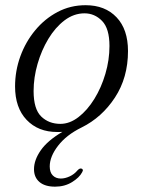

<svg xmlns="http://www.w3.org/2000/svg" viewBox="-20 -486 537 720"><path d="M301 -466.5Q374 -466.5 417 -421.2Q460 -376 460 -294.5Q460 -195 411 -120.2Q362 -45.5 286 -8Q229 20 197.8 60.5Q166.5 101 166.5 138Q166.5 160.5 178 172Q189.5 183.5 208 183.5Q224 183.5 241.2 175.5Q258.5 167.5 270.5 153Q278.5 144.5 284.5 146Q288.5 146.5 290.2 150Q292 153.5 288 160Q277.5 180 250 197Q222.5 214 186.5 214Q148.5 214 128 196.5Q107.5 179 107.5 148.5Q107.5 114 133 77.5Q158.5 41 214 8.5Q207.5 9 203 9Q198.5 9 194.5 9Q123 9 79.8 -36.5Q36.5 -82 36.5 -162Q36.5 -220 56.2 -274.5Q76 -329 111.8 -372.2Q147.5 -415.5 195.8 -441Q244 -466.5 301 -466.5ZM206.5 -21.5Q241.5 -21.5 274.5 -47Q307.5 -72.5 333.8 -115Q360 -157.5 375.2 -209.2Q390.5 -261 390.5 -313.5Q390.5 -379 362.8 -407.5Q335 -436 297 -436Q257 -436 222.2 -409.8Q187.5 -383.5 161.5 -340.5Q135.5 -297.5 120.8 -246.2Q106 -195 106 -144.5Q106 -77 134.5 -49.2Q163 -21.5 206.5 -21.5Z"/></svg>

Font: Fraunces 9pt S000 Light
Style: Italic
Weight: 300
Italic angle: -16°
Version: Version 1.000; ttfautohint (v1.8.3)